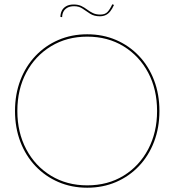

<svg xmlns="http://www.w3.org/2000/svg" viewBox="-20 -868 814 896"><path d="M61 -350Q61 -451 102.5 -529Q144 -607 218 -652Q292 -697 387 -697Q483 -697 556.5 -652Q630 -607 671.5 -529Q713 -451 713 -350Q713 -250 671.5 -171.5Q630 -93 556.5 -48Q483 -3 387 -3Q292 -3 218 -48Q144 -93 102.5 -171.5Q61 -250 61 -350ZM50 -350Q50 -272 75 -206.5Q100 -141 145.5 -93Q191 -45 252.5 -18.5Q314 8 387 8Q460 8 521.5 -18.5Q583 -45 628.5 -93Q674 -141 699 -206.5Q724 -272 724 -350Q724 -428 699 -493.5Q674 -559 628.5 -607Q583 -655 521.5 -681.5Q460 -708 387 -708Q314 -708 252.5 -681.5Q191 -655 145.5 -607Q100 -559 75 -493.5Q50 -428 50 -350ZM262 -789 270 -788Q270 -801 275.5 -812.5Q281 -824 293.5 -831.5Q306 -839 326 -839Q349 -839 365.5 -827.5Q382 -816 400.5 -804Q419 -792 446 -792Q461 -792 473 -797.5Q485 -803 494.5 -815Q504 -827 512 -845L504 -848Q493 -824 481.5 -812Q470 -800 448 -800Q428 -800 413.5 -807Q399 -814 386.5 -823.5Q374 -833 359.5 -840Q345 -847 324 -847Q302 -847 288 -838.5Q274 -830 268 -817Q262 -804 262 -789Z"/></svg>

Font: Jost Thin
Style: Regular
Weight: 250
Version: Version 3.710